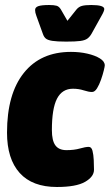

<svg xmlns="http://www.w3.org/2000/svg" viewBox="-20 -738 438 766"><path d="M207 8Q109 8 58.5 -48Q8 -104 8 -209Q8 -363 75 -447Q142 -531 263 -531Q298 -531 328.5 -524Q359 -517 378.5 -505Q398 -493 398 -477Q398 -473 394 -456.5Q390 -440 383 -420Q376 -400 367 -385.5Q358 -371 347 -371Q334 -371 314 -377.5Q294 -384 271 -384Q228 -384 207.5 -344.5Q187 -305 187 -219Q187 -177 201 -158Q215 -139 245 -139Q276 -139 298.5 -145.5Q321 -152 334 -152Q345 -152 349 -136.5Q353 -121 354 -99.5Q355 -78 355 -61Q355 -33 319.5 -12.5Q284 8 207 8ZM344 -718Q396 -718 396 -702Q396 -694 385 -675L345 -603Q338 -591 328.5 -584Q319 -577 300 -574.5Q281 -572 244 -572Q207 -572 188.5 -575Q170 -578 162.5 -584.5Q155 -591 151 -603L125 -675Q120 -688 120 -698Q120 -709 133 -713.5Q146 -718 176 -718Q196 -718 206 -715Q216 -712 223 -700L249 -655L285 -700Q294 -711 307 -714.5Q320 -718 344 -718Z"/></svg>

Font: Asap Condensed Condensed Black
Style: Italic
Weight: 900
Width: 3
Italic angle: -6°
Designer: Pablo Cosgaya
Foundry: Omnibus-Type
Version: Version 3.001; ttfautohint (v1.8.4.7-5d5b)